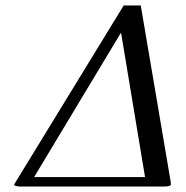

<svg xmlns="http://www.w3.org/2000/svg" viewBox="-20 -678 676 698"><path d="M418.5 -557.1 104 -34.2H507.3L420.4 -557.1ZM491.7 -658.2 600.1 -20Q601.6 -7.8 601.1 -5.9Q597.7 0 579.1 0H50.8Q31.7 -1.5 31.2 -6.8Q31.2 -7.8 38.1 -18.1Q39.1 -19.5 39.1 -20L429.7 -658.2Z"/></svg>

Font: Linux Libertine Display Slanted O
Style: Slanted
Weight: 400
Designer: Philipp H. Poll
Foundry: Philipp H. Poll
Version: Version 5.0.9